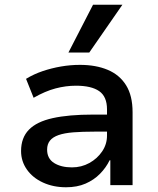

<svg xmlns="http://www.w3.org/2000/svg" viewBox="-20 -782 666 811"><path d="M259 9Q205 9 161.5 -11Q118 -31 93.5 -66Q69 -101 69 -144Q69 -200 102 -234Q135 -268 202.5 -283Q270 -298 373 -298H448V-226H379Q327 -226 289.5 -223Q252 -220 227.5 -211.5Q203 -203 191 -188Q179 -173 179 -150Q179 -112 208.5 -93.5Q238 -75 284 -75Q324 -75 357.5 -93.5Q391 -112 411.5 -142.5Q432 -173 432 -209V-320Q432 -374 399 -397Q366 -420 301 -420Q258 -420 214.5 -408.5Q171 -397 122 -369L90 -449Q123 -469 160 -481.5Q197 -494 237 -501Q277 -508 318 -508Q385 -508 435 -487Q485 -466 512.5 -422Q540 -378 540 -308V0H446V-105H443Q428 -74 402.5 -48Q377 -22 341.5 -6.5Q306 9 259 9ZM269 -560 373 -762H497L357 -560Z"/></svg>

Font: Nunito Sans 7pt SemiBold
Style: Regular
Weight: 600
Designer: Vernon Adams
Foundry: Vernon Adams
Version: Version 3.101;gftools[0.9.27]